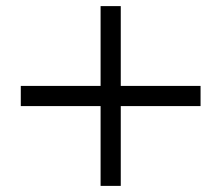

<svg xmlns="http://www.w3.org/2000/svg" viewBox="-20 -567 725 628"><path d="M636 -220V-286H375V-547H309V-286H48V-220H309V41H375V-220Z"/></svg>

Font: XITS Math
Style: Regular
Weight: 400
Designer: MicroPress Inc., with final additions and corrections provided by Coen Hoffman, Elsevier (retired)
Version: Version 1.302